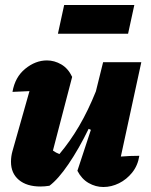

<svg xmlns="http://www.w3.org/2000/svg" viewBox="-20 -741 604 769"><path d="M290 -57 344 -221 335 -225Q296 -145 254.5 -84Q213 -23 178 3Q159 6 142 6Q87 6 55.5 -20.5Q24 -47 24 -93Q24 -115 30 -136L98 -376Q64 -374 30 -373Q40 -432 81 -465.5Q122 -499 168 -499Q198 -499 225.5 -483Q253 -467 269 -433L192 -138Q204 -129 218 -124Q261 -175 297 -236.5Q333 -298 364 -375L393 -492H546L464 -114Q500 -117 538 -117Q532 -78 509.5 -50Q487 -22 456.5 -7Q426 8 394 8Q363 8 335 -8Q307 -24 290 -57ZM212 -606 237 -721H518L493 -606Z"/></svg>

Font: Piazzolla ExtraBold
Style: Italic
Weight: 800
Italic angle: -11.3°
Designer: Juan Pablo del Peral
Foundry: Huerta Tipografica
Version: Version 1.330